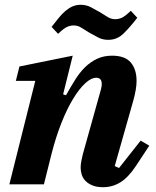

<svg xmlns="http://www.w3.org/2000/svg" viewBox="-20 -768 649 800"><path d="M410 12Q383 12 365 4.5Q347 -3 336 -14.5Q325 -26 320.5 -40.5Q316 -55 316 -69Q316 -82 319 -97.5Q322 -113 325 -125L401 -397Q404 -409 404 -418Q404 -444 381 -444Q360 -444 335 -421Q310 -398 284.5 -356Q259 -314 236 -256Q213 -198 195 -128L163 0H19L127 -431H46L61 -491L283 -536L243 -375L255 -371Q274 -405 293 -435.5Q312 -466 334.5 -488Q357 -510 384.5 -523Q412 -536 447 -536Q501 -536 525 -507.5Q549 -479 549 -431Q549 -413 545.5 -393Q542 -373 536 -351L458 -76L476 -68L566 -182L602 -161L546 -76Q514 -28 481 -8Q448 12 410 12ZM431 -602Q408 -602 389.5 -611.5Q371 -621 352 -632Q334 -643 319 -652.5Q304 -662 287 -662Q273 -662 259.5 -656Q246 -650 222 -627L195 -656Q210 -675 223.5 -692Q237 -709 251.5 -721.5Q266 -734 281.5 -741Q297 -748 316 -748Q339 -748 357.5 -738.5Q376 -729 395 -718Q413 -707 428 -697.5Q443 -688 460 -688Q474 -688 487.5 -694Q501 -700 525 -723L552 -694Q522 -655 495 -628.5Q468 -602 431 -602Z"/></svg>

Font: IBM Plex Serif
Style: Bold Italic
Weight: 700
Italic angle: -14°
Designer: Mike Abbink, Paul van der Laan, Pieter van Rosmalen
Foundry: Bold Monday
Version: Version 3.001